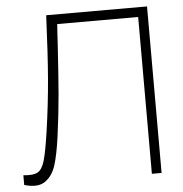

<svg xmlns="http://www.w3.org/2000/svg" viewBox="-52 -770 788 827"><g transform="rotate(-5 342.0 -356.5)"><path d="M20 -42Q62 -37.5 81.5 -48Q101 -58.5 112 -95.2Q123 -132 136 -221Q152.5 -335 161.5 -441.8Q170.5 -548.5 178 -720H614V0H572V-678H222Q220.5 -655.5 219 -633.2Q217.5 -611 216.5 -589.5Q208.5 -461.5 201.5 -377.5Q194.5 -293.5 181 -194Q170.5 -118 156.5 -73Q142.5 -28 110.2 -5.5Q78 17 20 0Z"/></g></svg>

Font: Manrope
Style: Regular
Weight: 400
Designer: Mikhail Sharanda
Foundry: Mikhail Sharanda
Version: Version 4.503